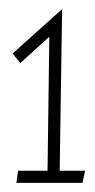

<svg xmlns="http://www.w3.org/2000/svg" viewBox="-20 -877 209 424"><path d="M16.1 -473.1H162.1L168 -500H111.8L117.2 -856.9L7.8 -758.8L24.9 -737.8L88.9 -795.9L85 -500H20Z"/></svg>

Font: Comic Neue Angular Light
Style: Regular
Weight: 300
Designer: Craig Rozynski
Foundry: Craig Rozynski
Version: Version 2.003